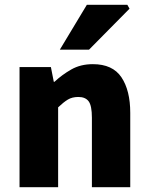

<svg xmlns="http://www.w3.org/2000/svg" viewBox="-20 -776 617 796"><path d="M61 0V-498H191L203 -437H206Q237 -466 275.5 -488Q314 -510 365 -510Q447 -510 483.5 -455.5Q520 -401 520 -308V0H361V-288Q361 -338 347.5 -356Q334 -374 305 -374Q279 -374 261 -363Q243 -352 221 -331V0ZM228 -570 340 -756H508L517 -740L349 -570Z"/></svg>

Font: Source Sans 3 ExtraLight ExtraBold
Style: Regular
Weight: 800
Version: Version 3.052;hotconv 1.1.0;makeotfexe 2.6.0